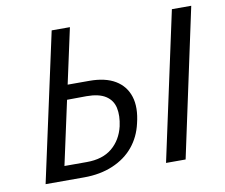

<svg xmlns="http://www.w3.org/2000/svg" viewBox="-74 -749 985 840"><g transform="rotate(-10 418.5 -329.0)"><path d="M63 0 206 -658H287L158 -64H257Q328 -64 370 -99Q412 -134 426 -193Q436 -239 428.5 -274Q421 -309 391 -328.5Q361 -348 306 -348L189 -347L200 -412H330Q401 -412 445 -385.5Q489 -359 504.5 -310Q520 -261 503 -192Q490 -134 454.5 -91Q419 -48 362.5 -24Q306 0 234 0ZM598 0 740 -658H826L685 0Z"/></g></svg>

Font: Ysabeau Infant Medium
Style: Italic
Weight: 500
Italic angle: -12°
Designer: Christian Thalmann (Catharsis Fonts)
Version: Version 2.001;gftools[0.9.30]; featfreeze: ss01,ss02,lnum